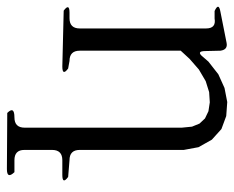

<svg xmlns="http://www.w3.org/2000/svg" viewBox="-88 -454 669 548"><g transform="rotate(90 246.0 -180.5)"><path d="M294.9 132.8Q274.4 112.3 307.6 112.3Q336.9 112.3 336.9 83V-365.2L334 -394.5L325.2 -416L310.5 -431.6L290 -441.4L264.6 -445.3L235.4 -443.4L204.1 -433.6L170.9 -414.1L140.6 -387.7L117.2 -362.3V-74.2Q117.2 -44.9 146.5 -44.9L168 -41Q190.4 -24.4 162.1 -24.4L2.9 -28.3Q-19.5 -44.9 8.8 -44.9H24.4Q53.7 -44.9 53.7 -74.2V-434.6Q53.7 -463.9 25.4 -459H3.9Q-21.5 -470.7 5.9 -475.6L94.7 -493.2Q114.3 -497.1 117.2 -475.6L118.2 -433.6Q118.2 -404.3 135.7 -426.8L148.4 -441.4L184.6 -469.7L223.6 -487.3L263.7 -495.1L303.7 -492.2L340.8 -478.5L371.1 -451.2L392.6 -413.1L400.4 -371.1V-74.2Q400.4 -44.9 429.7 -44.9L477.5 -41Q500 -24.4 471.7 -24.4H429.7Q400.4 -24.4 400.4 4.9V84Q400.4 112.3 429.7 112.3H463.9Q484.4 133.8 455.1 133.8Z"/></g></svg>

Font: B2 Hana
Style: Regular
Weight: 500
Version: 2020-08-05; (max)